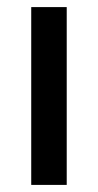

<svg xmlns="http://www.w3.org/2000/svg" viewBox="-20 -521 276 541"><path d="M68 0V-501H168V0Z"/></svg>

Font: DM Sans 17pt Medium
Style: Regular
Weight: 500
Version: Version 4.004;gftools[0.9.30]